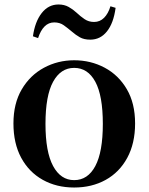

<svg xmlns="http://www.w3.org/2000/svg" viewBox="-20 -821 663 857"><path d="M311 16Q232 16 170.5 -18.5Q109 -53 74.5 -117Q40 -181 40 -270Q40 -359 77 -422Q114 -485 176 -518.5Q238 -552 311 -552Q385 -552 447 -519Q509 -486 546 -423Q583 -360 583 -270Q583 -181 548 -116.5Q513 -52 451.5 -18Q390 16 311 16ZM311 -17Q372 -17 405.5 -80Q439 -143 439 -268Q439 -394 405.5 -456Q372 -518 311 -518Q251 -518 217 -456Q183 -394 183 -268Q183 -143 217 -80Q251 -17 311 -17ZM127 -659Q136 -724 166 -762.5Q196 -801 241 -801Q267 -801 286.5 -790Q306 -779 321 -765Q339 -748 357.5 -735.5Q376 -723 400 -723Q426 -723 444.5 -741.5Q463 -760 473 -793L496 -786Q487 -718 457.5 -681Q428 -644 383 -644Q355 -644 336.5 -654.5Q318 -665 302 -679Q283 -695 265 -708Q247 -721 222 -721Q197 -721 179 -703Q161 -685 150 -651Z"/></svg>

Font: Noto Serif TC ExtraLight
Style: Bold
Weight: 700
Version: Version 2.002-H1;hotconv 1.1.0;makeotfexe 2.6.0